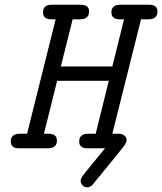

<svg xmlns="http://www.w3.org/2000/svg" viewBox="-20 -631 690 817"><path d="M25.9 -28.8Q25.9 -62 64.9 -62H95.2L216.8 -548.8H199.2Q163.1 -548.8 163.1 -578.1Q163.1 -611.3 200.2 -610.8H323.2Q359.4 -610.8 358.9 -582Q358.9 -548.8 319.8 -548.8H289.1L238.8 -348.1H458L507.8 -548.8H490.2Q454.1 -548.8 454.1 -578.1Q454.1 -611.3 492.2 -610.8H615.2Q650.4 -610.8 649.9 -582Q649.9 -548.8 610.8 -548.8H580.1L458 -62H483.9Q499 -62 507.6 -55.4Q516.1 -48.8 517.6 -43.5Q519 -38.1 519 -34.2Q519 -25.4 506.6 -8.3Q494.1 8.8 382.8 144Q382.8 145 379.4 148.9Q376 152.8 374 155Q372.1 157.2 367.9 160.2Q363.8 163.1 359.9 164.6Q356 166 351.1 166Q338.9 166 331.1 157.5Q323.2 148.9 323.2 138.2Q323.2 130.4 329.6 120.6Q335.9 110.8 377.9 60.1Q406.7 24.9 426.8 0H351.1Q316.9 -1 316.9 -28.8Q316.9 -62 356 -62H387.2L442.9 -287.1H223.1L167 -62H186Q222.2 -62 222.2 -33.2Q222.2 0 184.1 0H61Q25.9 0 25.9 -28.8Z"/></svg>

Font: CMU Typewriter Text
Style: Italic
Weight: 500
Italic angle: -14.04°
Version: Version 0.7.0